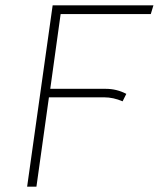

<svg xmlns="http://www.w3.org/2000/svg" viewBox="-20 -702 597 722"><path d="M547 -649H208L169 -368H377Q419 -368 455 -349L441 -321Q406 -336 372 -336H164L117 0H82L178 -682H557Z"/></svg>

Font: Fira Sans UltraLight
Style: Italic
Weight: 200
Italic angle: -8°
Designer: Carrois Corporate & Edenspiekermann AG
Foundry: Carrois Corporate GbR & Edenspiekermann AG
Version: Version 4.203;PS 004.203;hotconv 1.0.88;makeotf.lib2.5.64775